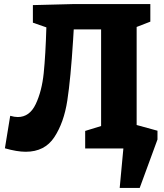

<svg xmlns="http://www.w3.org/2000/svg" viewBox="-20 -727 803 940"><path d="M649 -115 751 -87V-44L664 193H566L584 0H397V-86L475 -110V-583H341L338 -533Q326 -342 309.5 -234.5Q293 -127 246 -55.5Q199 16 106 16Q63 16 4 -1L30 -160Q51 -154 67 -154Q125 -154 155 -217.5Q185 -281 194 -369Q203 -457 207 -593L141 -616V-702L336 -707H716V-621L649 -595Z"/></svg>

Font: Bitter Pro ExtraBold
Style: Regular
Weight: 800
Designer: Sol Matas, and Bitter project Authors
Foundry: Sol Matas
Version: Version 1.010